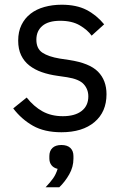

<svg xmlns="http://www.w3.org/2000/svg" viewBox="-20 -548 527 813"><path d="M240 12Q168 12 119.5 -15.5Q71 -43 36 -89L93 -135Q123 -97 160 -76.5Q197 -56 246 -56Q297 -56 325.5 -78Q354 -100 354 -140Q354 -170 334.5 -191.5Q315 -213 264 -221L223 -227Q187 -232 157 -242.5Q127 -253 104.5 -270.5Q82 -288 69.5 -314Q57 -340 57 -376Q57 -414 71 -442.5Q85 -471 109.5 -490Q134 -509 168 -518.5Q202 -528 241 -528Q304 -528 346.5 -506Q389 -484 421 -445L368 -397Q351 -421 318 -440.5Q285 -460 235 -460Q185 -460 159.5 -438.5Q134 -417 134 -380Q134 -342 159.5 -325Q185 -308 233 -300L273 -294Q359 -281 395 -244.5Q431 -208 431 -149Q431 -74 380 -31Q329 12 240 12ZM240 66Q265 66 278 78.5Q291 91 291 113V124Q291 159 273 190.5Q255 222 231 245H173Q193 224 205 207Q217 190 224 167Q207 163 198 151.5Q189 140 189 123V113Q189 91 202 78.5Q215 66 240 66Z"/></svg>

Font: IBM Plex Sans
Style: Regular
Weight: 400
Designer: Mike Abbink, Paul van der Laan, Pieter van Rosmalen
Foundry: Bold Monday
Version: Version 3.005